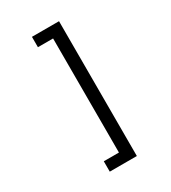

<svg xmlns="http://www.w3.org/2000/svg" viewBox="-228 -925 1057 1190"><g transform="rotate(-30 300.0 -329.5)"><path d="M197.8 -812.5H391.6V152.3H197.8V78.1H306.2V-738.3H197.8Z"/></g></svg>

Font: RobotoMono-Regular
Style: Regular
Weight: 400
Designer: Google
Version: Version 2.000985; 2015; ttfautohint (v1.3)